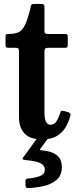

<svg xmlns="http://www.w3.org/2000/svg" viewBox="-20 -692 386 972"><path d="M336.5 -106Q328 -74.5 311.8 -47.2Q295.5 -20 267.2 -3.2Q239 13.5 194.5 13.5Q130.5 13.5 103.2 -17Q76 -47.5 76 -101V-432.5Q76 -442 73.2 -446Q70.5 -450 60.5 -450H25Q15 -450 11.5 -452.8Q8 -455.5 8 -465.5V-505Q8 -515.5 11 -517.8Q14 -520 24 -520Q53 -520 72.2 -528Q91.5 -536 106 -564.8Q120.5 -593.5 135.5 -656.5Q137.5 -665.5 139.8 -668.8Q142 -672 154 -672H191Q205 -672 205 -657V-537Q205 -526 209.2 -523Q213.5 -520 223.5 -520H308Q317 -520 320 -517Q323 -514 323 -504.5V-462.5Q323 -454 319.5 -452Q316 -450 307.5 -450H224.5Q215 -450 210 -447Q205 -444 205 -433.5V-121Q205 -60.5 236 -60.5Q254 -60.5 265.8 -78Q277.5 -95.5 285.5 -122.5Q288 -130.5 291.8 -131.2Q295.5 -132 304.5 -130L327.5 -123Q340 -119 336.5 -106ZM109 245.5V225Q109 216.5 113 214.2Q117 212 124.5 211.5Q155 209 181 199.8Q207 190.5 207 167.5Q207 149 192.5 139Q178 129 156 124.8Q134 120.5 111.5 118.5Q97 117 95 113.8Q93 110.5 98 104L175 -1.5Q178.5 -6.5 187 -6.5H219.5Q231 -6.5 230.8 -4.2Q230.5 -2 226.5 3.5L188 56.5Q181.5 65 182.8 67Q184 69 197.5 70Q240.5 73.5 266.8 93Q293 112.5 293 154.5Q293 196.5 266.2 219Q239.5 241.5 200 250.2Q160.5 259 121.5 260Q109 260.5 109 245.5Z"/></svg>

Font: Besley* Narrow Semi
Style: Regular
Weight: 600
Width: 4
Designer: Owen Earl
Foundry: indestructible type*
Version: Version 3.000; ttfautohint (v1.8.3)